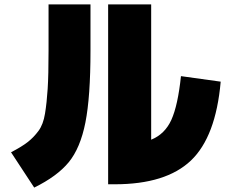

<svg xmlns="http://www.w3.org/2000/svg" viewBox="-20 -790 1040 870"><path d="M800 -445 980 -420Q958 -170 845 -62.5Q732 45 500 45H470V-770H665V-157Q727 -182 756.5 -247Q786 -312 800 -445ZM30 -100Q80 -126 106.5 -147Q133 -168 154.5 -197Q176 -226 184 -275.5Q192 -325 196 -387.5Q200 -450 200 -560V-770H390V-560Q390 -351 367 -235Q344 -119 291.5 -55Q239 9 135 60Z"/></svg>

Font: M PLUS 1p Black
Style: Regular
Weight: 900
Version: Version 1.061